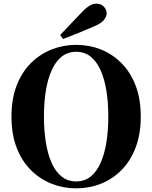

<svg xmlns="http://www.w3.org/2000/svg" viewBox="-20 -1013 835 1053"><path d="M310 -821Q341 -853 371 -885.5Q401 -918 429 -946Q454 -972 472.5 -982.5Q491 -993 510 -993Q534 -993 549.5 -976.5Q565 -960 565 -940Q565 -925 552 -906Q539 -887 500 -870Q457 -851 413.5 -833.5Q370 -816 326 -799ZM398 20Q328 20 264 -5Q200 -30 150 -79.5Q100 -129 71.5 -202.5Q43 -276 43 -374Q43 -471 71.5 -544.5Q100 -618 150 -667.5Q200 -717 264 -742Q328 -767 398 -767Q469 -767 532.5 -742Q596 -717 645.5 -667.5Q695 -618 723.5 -544.5Q752 -471 752 -374Q752 -277 723.5 -203Q695 -129 645.5 -79.5Q596 -30 532.5 -5Q469 20 398 20ZM398 -18Q444 -18 477 -44.5Q510 -71 531.5 -119Q553 -167 563.5 -232Q574 -297 574 -374Q574 -451 563.5 -515.5Q553 -580 531.5 -628Q510 -676 477 -702.5Q444 -729 398 -729Q352 -729 318.5 -702.5Q285 -676 263.5 -628Q242 -580 231.5 -515.5Q221 -451 221 -374Q221 -297 231.5 -232Q242 -167 263.5 -119Q285 -71 318.5 -44.5Q352 -18 398 -18Z"/></svg>

Font: Early Summer Mincho Heavy
Style: Regular
Weight: 900
Designer: GuiWonder
Version: Version 1.002